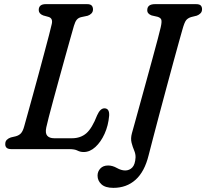

<svg xmlns="http://www.w3.org/2000/svg" viewBox="-20 -720 996 927"><path d="M314.5 0H35.5Q18 0 11.2 -7.2Q4.5 -14.5 5.5 -26Q5.5 -37.5 13 -45Q20.5 -52.5 32.5 -56.5L56 -62Q72.5 -66.5 81.8 -77.2Q91 -88 97 -110.5Q102.5 -130.5 113.5 -169.8Q124.5 -209 138.2 -259Q152 -309 166.5 -362.5Q181 -416 194 -465Q207 -514 216.8 -551Q226.5 -588 230 -604.5Q236 -631 215.5 -638L188.5 -645.5Q167 -654 167 -671.5Q167 -700 201 -700H400.5Q416.5 -700 422.8 -693Q429 -686 429 -674.5Q429 -663 421.5 -655.2Q414 -647.5 403.5 -644L373 -637.5Q359 -634.5 351 -625.2Q343 -616 337 -595.5Q330.5 -573 319 -532.2Q307.5 -491.5 293.5 -441Q279.5 -390.5 265 -337.8Q250.5 -285 237.5 -237.2Q224.5 -189.5 215.5 -154.5Q206.5 -119.5 203.5 -105Q197.5 -77 208 -64.8Q218.5 -52.5 242 -52.5H327.5Q369 -52.5 396.8 -76.5Q424.5 -100.5 449 -163.5Q464 -197 484 -197Q509 -197 507 -161.5Q503 -114 485 -74.2Q467 -34.5 440.5 -10.2Q414 14 384 14Q367.5 14 354 7Q340.5 0 314.5 0ZM860.5 -576.5Q856.5 -563 845 -521.5Q833.5 -480 817.5 -421.5Q801.5 -363 783.8 -297Q766 -231 749 -167Q732 -103 718.5 -51.2Q705 0.5 697.5 30Q678 109 634.5 148Q591 187 527.5 187Q488.5 187 469.8 169.8Q451 152.5 451 128Q451 108 464.5 93.5Q478 79 502 79Q523 79 544.2 91Q565.5 103 584.5 103Q604.5 103 618.5 88.8Q632.5 74.5 634.5 40Q635 23.5 627.8 6.5Q620.5 -10.5 615.2 -31Q610 -51.5 617 -77Q619.5 -85.5 629.5 -121.8Q639.5 -158 654 -210.8Q668.5 -263.5 684.8 -322.5Q701 -381.5 716 -436.5Q731 -491.5 741.8 -532.2Q752.5 -573 756 -588.5Q762 -615 758.8 -624.8Q755.5 -634.5 740.5 -639L712 -645.5Q690.5 -653.5 691 -671Q691 -700 728.5 -700H926Q943.5 -700 949.5 -693.2Q955.5 -686.5 955.5 -675.5Q955.5 -663.5 948.2 -656Q941 -648.5 930.5 -644.5L902.5 -637.5Q886.5 -632.5 878.2 -621.8Q870 -611 860.5 -576.5Z"/></svg>

Font: Fraunces 72pt S100
Style: Italic
Weight: 400
Italic angle: -16°
Version: Version 1.000; ttfautohint (v1.8.3)